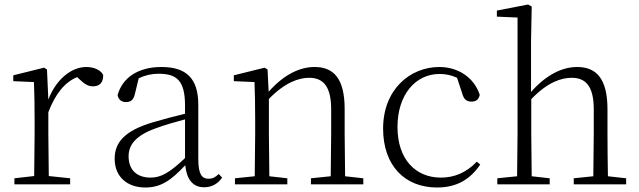

<svg xmlns="http://www.w3.org/2000/svg" viewBox="-20 -820 2841 854"><path d="M131 0H292V-27L197 -37L195 -226V-321C227 -404 268 -454 323 -477L333 -468C355 -447 371 -436 393 -436C425 -436 439 -454 439 -486C430 -507 400 -522 364 -522C295 -522 228 -464 195 -377L189 -511L176 -519L39 -485V-459L131 -455C133 -405 134 -350 134 -281V-226L132 -37L44 -27V0Z M888 13C920 13 948 -1 968 -30L953 -46C937 -31 925 -25 908 -25C878 -25 862 -44 862 -113V-354C862 -473 807 -522 698 -522C596 -522 525 -476 503 -397C507 -377 520 -366 540 -366C561 -366 574 -375 580 -402L597 -472C627 -486 656 -492 685 -492C765 -492 803 -463 803 -350V-314C757 -303 707 -290 660 -276C536 -239 490 -188 490 -114C490 -31 549 14 626 14C697 14 742 -19 804 -85C810 -23 837 13 888 13ZM803 -117C734 -51 695 -30 650 -30C591 -30 552 -62 552 -125C552 -175 583 -217 672 -249C712 -264 758 -277 803 -289Z M1450 0H1596V-27L1515 -36L1513 -226V-335C1513 -471 1464 -522 1379 -522C1314 -522 1243 -489 1175 -412L1170 -511L1157 -519L1020 -485V-459L1112 -455C1114 -405 1115 -350 1115 -281V-226L1113 -36L1025 -27V0H1258V-27L1178 -36L1176 -226V-380C1248 -454 1310 -474 1355 -474C1416 -474 1453 -438 1453 -334V-226L1451 -36L1363 -27V0Z M1924 14C2015 14 2073 -25 2116 -88L2101 -101C2054 -52 2001 -30 1941 -30C1828 -30 1748 -112 1748 -255C1748 -400 1829 -491 1935 -491C1962 -491 1987 -486 2013 -474L2036 -404C2043 -379 2054 -368 2078 -368C2097 -368 2109 -377 2114 -398C2089 -475 2018 -522 1934 -522C1804 -522 1684 -422 1684 -248C1684 -85 1779 14 1924 14Z M2618 0H2765V-27L2684 -36C2683 -90 2682 -171 2682 -226V-334C2682 -471 2632 -522 2547 -522C2481 -522 2410 -488 2342 -411V-637L2345 -791L2329 -800L2190 -773V-746L2282 -742V-226L2280 -36L2192 -27V0H2425V-27L2345 -36L2343 -226V-379C2416 -455 2477 -474 2523 -474C2584 -474 2621 -438 2621 -334V-226L2619 -36L2532 -27V0Z"/></svg>

Font: Noto Serif TC ExtraLight
Style: Regular
Weight: 200
Designer: Ryoko NISHIZUKA 西塚涼子 (kana & ideographs); Frank Grießhammer (Latin, Greek & Cyrillic); Wenlong ZHANG 张文龙 (bopomofo); San
Foundry: Adobe
Version: Version 2.001;hotconv 1.1.0;makeotfexe 2.6.0